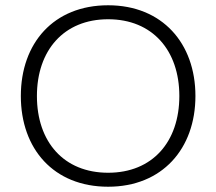

<svg xmlns="http://www.w3.org/2000/svg" viewBox="-20 -698 820 728"><path d="M390 10C595 10 721 -134 721 -334C721 -534 595 -678 390 -678C183 -678 59 -534 59 -334C59 -134 183 10 390 10ZM390 -43C222 -43 120 -160 120 -334C120 -507 222 -625 390 -625C558 -625 660 -507 660 -334C660 -160 558 -43 390 -43Z"/></svg>

Font: Gantari Light
Style: Regular
Weight: 300
Designer: Anugrah Pasau
Foundry: Lafontype
Version: Version 1.000